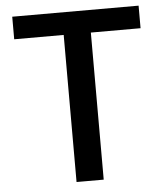

<svg xmlns="http://www.w3.org/2000/svg" viewBox="-53 -784 716 831"><g transform="rotate(-5 305.5 -368.5)"><path d="M246 0H364V-639H580V-737H31V-639H246Z"/></g></svg>

Font: GenYoGothic2 TW M
Style: Regular
Weight: 500
Version: Version 2.100;PS 2.1;hotconv 16.6.51;makeotf.lib2.5.65220 DE